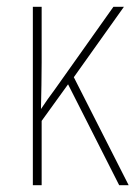

<svg xmlns="http://www.w3.org/2000/svg" viewBox="-20 -547 403 567"><path d="M346 -527H315L142 -283C126 -262 116 -247 101 -225C102 -273 103 -319 103 -363V-527H77V0H103V-190L181 -298L332 0H360L198 -319Z"/></svg>

Font: Noto Sans Condensed Thin
Style: Regular
Weight: 100
Width: 3
Designer: Monotype Design Team
Foundry: Monotype Imaging Inc.
Version: Version 2.013